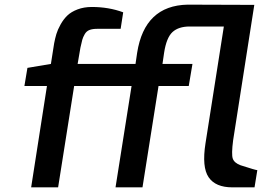

<svg xmlns="http://www.w3.org/2000/svg" viewBox="-20 -806 1131 826"><path d="M85 -436 98 -514 199 -531 213 -620Q217 -641 222.5 -659.5Q228 -678 240.5 -700.5Q253 -723 269.5 -739Q286 -755 313.5 -765.5Q341 -776 375 -776Q448 -776 510 -753L499 -682H398Q378 -682 365 -677Q352 -672 344.5 -659Q337 -646 334 -635Q331 -624 326 -601L314 -531H563L570 -579Q602 -782 787 -786L1074 -785L983 -203Q975 -142 981.5 -123.5Q988 -105 1015 -95Q1080 -74 1087 -74L1075 0H980Q907 0 877.5 -43.5Q848 -87 864 -189L943 -692H796Q748 -692 722 -668Q696 -644 686 -579L679 -531H808L792 -436H662L593 0H477L546 -436H299L230 0H114L182 -436Z"/></svg>

Font: Exo
Style: DemiBoldItalic
Weight: 600
Designer: Natanael Gama
Version: Version 1